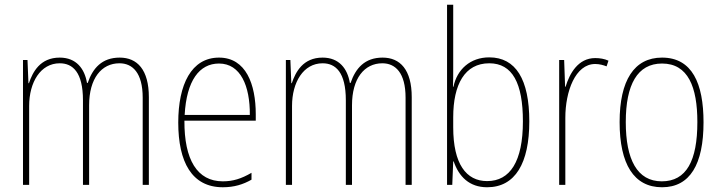

<svg xmlns="http://www.w3.org/2000/svg" viewBox="-20 -780 3039 810"><path d="M485 -537C410 -537 371 -492 350 -430H347C337 -490 302 -537 232 -537C149 -537 118 -476 102 -429H100L96 -527H77V0H103V-333C103 -433 151 -513 232 -513C287 -513 330 -475 330 -357V0H356V-336C356 -449 408 -513 484 -513C539 -513 582 -473 582 -368V0H608V-370C608 -486 559 -537 485 -537Z M904 -537C787 -537 732 -423 732 -263C732 -97 789 10 920 10C968 10 1006 -2 1041 -22V-51C998 -26 963 -15 920 -15C812 -15 757 -106 758 -271H1059V-298C1059 -424 1018 -537 904 -537ZM904 -512C995 -512 1035 -417 1034 -295H759C767 -440 821 -512 904 -512Z M1594 -537C1519 -537 1480 -492 1459 -430H1456C1446 -490 1411 -537 1341 -537C1258 -537 1227 -476 1211 -429H1209L1205 -527H1186V0H1212V-333C1212 -433 1260 -513 1341 -513C1396 -513 1439 -475 1439 -357V0H1465V-336C1465 -449 1517 -513 1593 -513C1648 -513 1691 -473 1691 -368V0H1717V-370C1717 -486 1668 -537 1594 -537Z M1892 -494V-760H1866V0H1888L1892 -99H1894C1916 -35 1960 10 2035 10C2154 10 2213 -92 2213 -268C2213 -445 2156 -538 2044 -538C1964 -538 1908 -487 1893 -414H1891C1892 -436 1892 -469 1892 -494ZM2044 -513C2142 -513 2186 -429 2186 -268C2186 -99 2132 -16 2035 -16C1947 -16 1892 -88 1892 -243V-285C1892 -424 1941 -513 2044 -513Z M2491 -535C2419 -535 2383 -470 2366 -414H2364L2360 -527H2339V0H2365V-283C2365 -394 2407 -510 2491 -510C2510 -510 2526 -505 2539 -500L2547 -524C2530 -532 2510 -535 2491 -535Z M2948 -264C2948 -428 2900 -537 2773 -537C2655 -537 2594 -440 2594 -265C2594 -88 2654 10 2773 10C2891 10 2948 -87 2948 -264ZM2620 -265C2620 -423 2669 -512 2773 -512C2883 -512 2922 -413 2922 -265C2922 -102 2876 -15 2772 -15C2668 -15 2620 -107 2620 -265Z"/></svg>

Font: Noto Sans Khmer UI Condensed Thin
Style: Regular
Weight: 100
Width: 3
Designer: Danh Hong and the Monotype Design Team
Foundry: Monotype Imaging Inc.
Version: Version 2.002